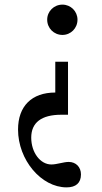

<svg xmlns="http://www.w3.org/2000/svg" viewBox="-20 -800 439 830"><path d="M219 -533V-400C117 -400 58 -341 58 -240C58 -109 158 10 268 10C308 10 330 -9 330 -46C330 -78 308 -100 277 -100C255 -100 226 -89 202 -89C154 -89 115 -141 115 -205C115 -270 159 -304 245 -304H274V-533ZM315 -715C315 -751 286 -780 250 -780C213 -780 184 -751 184 -715C184 -678 213 -649 250 -649C286 -649 315 -678 315 -715Z"/></svg>

Font: Libre Baskerville
Style: Regular
Weight: 400
Designer: Pablo Impallari, Rodrigo Fuenzalida
Foundry: Pablo Impallari, Rodrigo Fuenzalida
Version: Version 1.051;Glyphs 3.2.3 (3260)